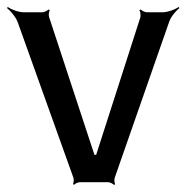

<svg xmlns="http://www.w3.org/2000/svg" viewBox="-34 -519 531 547"><path d="M429 -484H385C379 -484 369 -489 367 -492L363 -490C366 -486 367 -476 366 -470L240 -78H235L106 -470C104 -476 105 -486 108 -490L104 -492C102 -489 92 -484 87 -484H34C19 -484 -2 -492 -12 -499L-14 -496C-5 -489 10 -472 16 -457L175 -13C177 -8 176 2 174 5L177 8C179 4 189 0 194 0H274C279 0 289 5 291 8L294 6C292 2 291 -8 293 -13L448 -457C453 -472 468 -489 477 -496L475 -499C465 -492 444 -484 429 -484Z"/></svg>

Font: Gamestation Storm
Style: Regular
Weight: 400
Designer: Jonas Hecksher
Foundry: Jonas Hecksher, Playtypeª, e-types AS
Version: Version 1.003